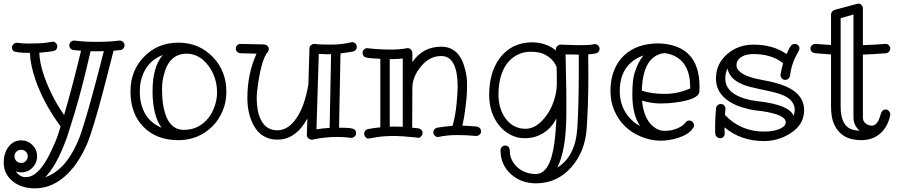

<svg xmlns="http://www.w3.org/2000/svg" viewBox="-71 -739 4890 1045"><path d="M80.1 111.8Q80.1 96.7 69.6 86.4Q59.1 76.2 43.9 76.2Q28.8 76.2 18.3 86.4Q7.8 96.7 7.8 111.8Q7.8 127 18.3 137.5Q28.8 147.9 43.9 147.9Q59.1 147.9 69.6 137.5Q80.1 127 80.1 111.8ZM494.1 -460.9Q484.4 -460 474.6 -460H421.9Q375 -256.3 338.6 -136.2Q302.2 -16.1 291 15.1Q237.3 162.1 174.8 226.1Q269.5 192.4 329.6 78.1Q356.4 27.3 369.6 -12.9Q382.8 -53.2 392.1 -84Q401.4 -114.7 411.4 -149.7Q421.4 -184.6 431.2 -220.7Q440.9 -256.8 450.4 -292.2Q460 -327.6 468 -359.1Q476.1 -390.6 482.9 -417Q489.7 -443.4 494.1 -460.9ZM335 -518.1Q387.7 -511.2 456.1 -511.2Q524.4 -511.2 578.1 -518.1H581.1Q592.3 -518.1 599.6 -510Q606.9 -502 606.9 -492.2Q606.9 -482.4 600.3 -475.1Q593.8 -467.8 584.2 -466.6Q574.7 -465.3 565.7 -464.6Q556.6 -463.9 546.9 -462.9Q543.5 -449.2 537.4 -424.6Q531.2 -399.9 522.9 -368.2Q514.6 -336.4 505.1 -299.3Q495.6 -262.2 485.4 -223.6Q475.1 -185.1 464.4 -147Q453.6 -108.9 443.4 -75.2Q421.9 -2 405 39.1Q388.2 80.1 360.6 125.7Q333 171.4 296.9 207Q217.3 286.1 119.1 286.1Q47.9 286.1 1 250Q-50.8 210 -50.8 145Q-50.8 96.7 -26.4 62.5Q0.5 24.9 43.9 24.9Q80.1 24.9 105.5 50.3Q130.9 75.7 130.9 111.8Q130.9 147.5 105.5 173.8Q80.6 199.2 43.9 199.2Q29.3 199.2 14.2 193.8Q39.1 225.1 66.2 225.1Q93.3 225.1 112.8 212.2Q132.3 199.2 149.7 178.7Q167 158.2 181.6 132.8Q196.3 107.4 208 82Q235.4 24.4 244.9 -6.6Q254.4 -37.6 258.8 -50.8Q166.5 -176.8 123 -302.2Q94.7 -382.8 91.8 -451.2Q11.7 -451.2 1 -462.9Q-5.9 -470.2 -5.9 -480.5Q-5.9 -490.7 2.2 -498.3Q10.3 -505.9 20 -505.9H22.9Q50.3 -502 86.4 -502Q153.3 -502 183.1 -507.1Q212.9 -512.2 219.5 -512.2Q226.1 -512.2 233.6 -503.9Q241.2 -495.6 241.2 -486.3Q241.2 -477.1 235.1 -469.7Q229 -462.4 213.9 -460Q178.2 -455.1 143.1 -452.1Q145.5 -360.8 209 -230Q234.9 -175.8 277.8 -112.8Q324.7 -272.5 370.1 -462.9Q360.4 -463.9 349.9 -464.6Q339.4 -465.3 329.3 -466.6Q319.3 -467.8 312.7 -475.1Q306.2 -482.4 306.2 -493.2Q306.2 -503.9 314.5 -511Q322.8 -518.1 332 -518.1Z M814.9 -439.9Q727.5 -406.2 699.7 -313.5Q689.9 -281.2 689.9 -240.7Q689.9 -200.2 699.2 -168Q708.5 -135.7 724.1 -111.3Q754.4 -65.9 808.1 -43.9Q759.3 -111.8 759.3 -243.2Q759.3 -374.5 814.9 -439.9ZM1031.7 -415Q992.2 -446.8 945.3 -446.8Q850.6 -446.8 821.8 -335.4Q811 -294.4 811 -259.5Q811 -224.6 813 -200.4Q814.9 -176.3 819.8 -152.6Q824.7 -128.9 833 -106.9Q841.3 -85 854.5 -68.4Q883.3 -32.2 928.5 -32.2Q973.6 -32.2 1007.1 -50Q1040.5 -67.9 1063.5 -97.2Q1086.4 -126.5 1098.4 -164.1Q1110.4 -201.7 1110.4 -233.4Q1110.4 -265.1 1105 -289.6Q1099.6 -314 1089.4 -336.9Q1079.1 -359.9 1064.5 -379.9Q1049.8 -399.9 1031.7 -415ZM1161.1 -238.8Q1161.1 -182.6 1140.1 -133.8Q1119.1 -85 1083.5 -49.8Q1007.8 23.9 899.9 23.9Q781.2 23.9 710 -48.3Q639.2 -120.1 639.2 -241.2Q639.2 -356 714.4 -431.6Q788.6 -506.8 899.9 -506.8Q1013.2 -506.8 1088.4 -427.7Q1161.1 -351.6 1161.1 -238.8Z M1720.7 -443.8H1701.2Q1686.5 -443.8 1664.1 -445.8L1651.4 -35.2Q1687.5 -41 1723.1 -43L1731 -444.8Q1725.6 -443.8 1720.7 -443.8ZM1642.1 -500Q1668.5 -496.1 1729.5 -496.1Q1790.5 -496.1 1845.2 -509.8Q1856.4 -509.8 1863.8 -501.7Q1871.1 -493.7 1871.1 -484.4Q1871.1 -475.1 1865.5 -467.8Q1859.9 -460.4 1846.4 -457.8Q1833 -455.1 1815.9 -452.9Q1798.8 -450.7 1782.2 -448.2L1774.4 -43.9Q1816.9 -43.9 1835.9 -41.5Q1867.2 -37.6 1867.2 -15.1Q1867.2 -2.9 1859.1 4.2Q1851.1 11.2 1842.3 11.2H1839.4Q1731.4 -2 1630.4 21H1625Q1614.7 21 1606.9 13.4Q1599.1 5.9 1599.1 -3.9V-4.9L1602.1 -94.2Q1539.1 21 1439 21Q1352.5 21 1309.6 -56.6Q1275.4 -119.6 1275.4 -205.1Q1275.4 -337.4 1325.2 -446.8L1237.3 -449.2Q1226.6 -450.2 1219.5 -457.3Q1212.4 -464.4 1212.4 -474.6Q1212.4 -484.9 1219.7 -492.4Q1227.1 -500 1238.3 -500L1367.2 -497.1Q1377.9 -495.6 1385 -488.5Q1392.1 -481.4 1392.1 -474.6Q1392.1 -465.8 1388.2 -458Q1355.5 -425.3 1334 -286.1Q1326.2 -235.4 1326.2 -204.6Q1326.2 -173.8 1331.3 -142.8Q1336.4 -111.8 1349.1 -86.9Q1377.9 -29.8 1438 -29.8Q1498 -29.8 1543 -96.7Q1587.9 -162.6 1607.4 -279.8L1613.3 -476.1Q1613.3 -486.8 1621.6 -493.4Q1629.9 -500 1639.2 -500Z M2121.1 -420.9Q2096.2 -417 2054.2 -417H2050.3V-49.8Q2074.7 -49.8 2092.5 -49.8Q2110.4 -49.8 2121.1 -48.8ZM2055.2 -469.2Q2107.9 -469.2 2147 -477.1Q2158.2 -477.1 2165.8 -469Q2173.3 -460.9 2173.3 -451.2V-400.9Q2230.5 -484.9 2330.1 -484.9Q2430.2 -484.9 2460.4 -361.8Q2471.2 -319.8 2471.2 -280.3Q2471.2 -240.7 2468.8 -211.7Q2466.3 -182.6 2462.4 -153.8Q2455.6 -96.7 2445.3 -55.2Q2463.9 -54.2 2483.6 -53.2Q2503.4 -52.2 2519 -50.8Q2547.4 -47.4 2547.4 -22Q2546.4 -12.2 2538.6 -5.6Q2530.8 1 2521 1H2519Q2472.2 -3.9 2416.7 -3.9Q2361.3 -3.9 2313 6.8Q2302.7 6.8 2294.9 -1.2Q2287.1 -9.3 2287.1 -18.6Q2287.1 -27.8 2293.2 -35.2Q2299.3 -42.5 2314 -44.9Q2335.9 -49.3 2392.1 -54.2Q2408.2 -109.9 2414.1 -175.5Q2419.9 -241.2 2419.9 -265.1Q2419.9 -434.1 2330.1 -434.1Q2265.6 -434.1 2218.3 -375Q2173.3 -319.8 2173.3 -259.8V-258.8L2172.4 -43.9Q2181.2 -43 2189.5 -42.2Q2197.8 -41.5 2206.8 -40.3Q2215.8 -39.1 2222.4 -32Q2229 -24.9 2229 -14.6Q2229 -4.4 2220.9 3.4Q2212.9 11.2 2207 11.2Q2201.2 11.2 2200.2 9.8Q2112.3 1 2079.1 1Q2014.2 1 1976.6 8.1Q1939 15.1 1931.9 15.1Q1924.8 15.1 1918 6.8Q1911.1 -1.5 1911.1 -10.7Q1911.1 -20 1916.5 -27.3Q1921.9 -34.7 1935.5 -37.1Q1962.9 -42.5 1999 -45.9V-418.9Q1933.6 -421.9 1924.3 -425.8Q1914.6 -426.8 1908.4 -434.1Q1902.3 -441.4 1902.3 -452.1Q1902.3 -462.9 1910.6 -470Q1918.9 -477.1 1924.6 -477.1Q1930.2 -477.1 1930.9 -476.6Q1931.6 -476.1 1942.4 -475.1Q1953.1 -474.1 1970.2 -472.7Q2010.7 -469.2 2055.2 -469.2Z M2954.1 -229.5Q2959.5 -254.9 2959.5 -278.8V-327.1Q2959.5 -352.1 2958.5 -374Q2938 -422.9 2887.7 -445.3Q2863.3 -456.5 2820.1 -457.3Q2776.9 -458 2742.2 -439.2Q2707.5 -420.4 2685.1 -388.2Q2642.1 -326.7 2642.1 -222.2Q2643.1 -145.5 2680.2 -94.7Q2721.7 -38.1 2789.1 -38.1Q2837.4 -38.1 2879.4 -82Q2935.1 -139.6 2954.1 -229.5ZM3007.3 -442.9 3011.2 -241.2Q3011.2 -188 3011.5 -132.8Q3011.7 -77.6 3007.8 -23.9Q2999 98.1 2962.4 172.9Q3061 113.3 3071.3 -43Q3079.1 -172.9 3079.1 -337.9V-441.9H3071.3ZM2981.4 -496.1 3072.3 -493.2Q3134.3 -493.2 3148.7 -496.1Q3163.1 -499 3164.6 -499H3166.5Q3176.8 -499 3184.6 -491Q3192.4 -482.9 3192.4 -473.4Q3192.4 -463.9 3186.3 -456.8Q3180.2 -449.7 3171.4 -448.2Q3155.8 -445.3 3130.4 -442.9L3131.3 -337.9Q3131.3 -169.9 3122.1 -40Q3113.8 84.5 3040.5 168.9Q2962.4 258.8 2846.2 258.8Q2764.2 258.8 2708.5 207.5Q2653.3 156.7 2653.3 80.1V79.1Q2653.3 68.4 2660.6 60.8Q2668 53.2 2679 53.2Q2689.9 53.2 2697 60.8Q2704.1 68.4 2704.1 88.9Q2704.1 109.4 2715.8 133.1Q2727.5 156.7 2747.6 173.8Q2787.6 208 2845.2 208Q2922.9 208 2945.8 42Q2954.1 -15.6 2957.5 -95.2Q2920.9 -20.5 2843.3 4.9Q2818.4 13.2 2781 13.2Q2743.7 13.2 2707 -5.9Q2670.4 -24.9 2645 -57.1Q2592.3 -123 2591.3 -221.2Q2591.3 -346.2 2649.9 -423.8Q2714.4 -508.8 2828.1 -508.8Q2903.8 -506.3 2955.1 -463.9L2954.1 -469.2V-470.2Q2954.1 -480.5 2962.4 -488.3Q2970.7 -496.1 2980.5 -496.1Z M3430.7 -437Q3302.2 -390.6 3302.2 -242.2Q3302.2 -148.9 3366.7 -85.9Q3386.7 -66.4 3412.6 -53.2Q3370.6 -115.7 3370.6 -224.1Q3370.6 -300.8 3381.8 -338.4Q3399.4 -397.9 3430.7 -437ZM3422.4 -245.1Q3477.1 -228 3547.9 -228Q3618.7 -228 3685.5 -257.8V-266.1Q3685.5 -384.3 3609.9 -429.2Q3583.5 -444.8 3546.4 -450.2Q3427.2 -436.5 3422.4 -245.1ZM3736.3 -267.1 3735.4 -238.8Q3730.5 -198.2 3606.4 -181.2Q3566.9 -175.8 3522.7 -175.8Q3478.5 -175.8 3423.3 -190.9Q3434.1 -80.1 3497.6 -41Q3521 -26.9 3543.7 -26.9Q3566.4 -26.9 3582 -30Q3597.7 -33.2 3612.8 -39.1Q3647 -53.2 3660.6 -73.2Q3668.9 -83 3679.9 -83Q3690.9 -83 3698.7 -75Q3706.5 -66.9 3706.5 -56.9Q3706.5 -46.9 3700.2 -41Q3679.2 -8.3 3622.1 10.7Q3516.1 45.4 3418.5 4.9Q3315.9 -37.1 3272.9 -136.7Q3251.5 -185.5 3251.5 -244.9Q3251.5 -304.2 3270 -352.8Q3288.6 -401.4 3322.8 -434.6Q3392.6 -502.9 3515.6 -502.9Q3736.3 -493.7 3736.3 -267.1Z M4247.6 -107.9Q4254.4 -126 4254.4 -142.6Q4254.4 -159.2 4246.3 -174.3Q4238.3 -189.5 4225.1 -200.4Q4211.9 -211.4 4194.8 -219Q4177.7 -226.6 4159.7 -231.9Q4141.6 -237.3 4124 -241Q4106.4 -244.6 4089.6 -248.5Q4072.8 -252.4 4051.5 -256.8Q4030.3 -261.2 4009 -266.8Q3987.8 -272.5 3968 -280.8Q3948.2 -289.1 3932.1 -300.8Q3897 -325.7 3888.7 -366.2Q3876.5 -339.8 3876.5 -314Q3876.5 -288.1 3885.5 -270.5Q3894.5 -252.9 3909.4 -239.7Q3924.3 -226.6 3943.4 -217.5Q3962.4 -208.5 3982.9 -202.1Q4019 -191.9 4046.1 -189Q4073.2 -186 4091.1 -183.3Q4108.9 -180.7 4128.4 -176.3Q4147.9 -171.9 4167.5 -165.8Q4187 -159.7 4203.6 -151.4Q4240.2 -132.8 4247.6 -107.9ZM4191.4 -395Q4128.4 -444.8 4030.3 -444.8Q3971.2 -444.8 3946.3 -412.6Q3937.5 -400.9 3937.5 -384.8Q3937.5 -368.7 3947.3 -357.2Q3957 -345.7 3972.2 -336.9Q3987.3 -328.1 4006.1 -321.8Q4024.9 -315.4 4043.2 -311Q4061.5 -306.6 4077.4 -303.7Q4093.3 -300.8 4115 -296.4Q4136.7 -292 4172.6 -281Q4208.5 -270 4238.3 -252Q4305.7 -210 4305.7 -139.2Q4305.7 -61 4231.4 -13.7Q4165 28.8 4088.4 28.8Q3960 28.8 3872.6 -45.9V-29.3Q3872.6 -21.5 3873.5 -14.2V-12.2Q3873.5 -2.4 3866.9 5.4Q3860.4 13.2 3849.9 13.2Q3839.4 13.2 3831.3 6.6Q3823.2 0 3822.3 -9.8Q3821.3 -19.5 3821.3 -29.3V-49.8Q3821.3 -88.9 3823.7 -118.9Q3826.2 -148.9 3826.9 -154.3Q3827.6 -159.7 3834.7 -166.3Q3841.8 -172.9 3852.8 -172.9Q3863.8 -172.9 3870.6 -165Q3877.4 -157.2 3877.4 -147.9V-145Q3876 -131.8 3874.5 -113.8Q3959.5 -22.9 4088.4 -22.9Q4146 -22.9 4181.6 -42Q4205.6 -54.7 4205.6 -74.2Q4205.6 -115.2 4074.2 -134.3Q4061 -136.2 4036.9 -138.9Q4012.7 -141.6 3971.9 -153.6Q3931.2 -165.5 3898.4 -186.5Q3825.7 -233.4 3825.7 -311Q3825.7 -393.6 3889.6 -446.8Q3948.2 -496.1 4030.3 -496.1Q4136.2 -496.1 4210.4 -444.8Q4229 -490.7 4242.2 -497.1Q4248.5 -500 4257.1 -500Q4265.6 -500 4272.9 -492.4Q4280.3 -484.9 4280.3 -476.1Q4280.3 -467.3 4269 -448.2Q4236.8 -393.1 4228.5 -326.2Q4227.1 -316.9 4219.7 -310.5Q4212.4 -304.2 4202.1 -304.2Q4191.9 -304.2 4184.6 -312.3Q4177.2 -320.3 4177.2 -330.1V-334Q4182.6 -364.3 4191.4 -395Z M4607.4 -27.8Q4574.2 -56.6 4574.2 -100.1V-660.2L4504.4 -640.1V-158.2Q4504.4 -51.8 4569.8 -33.2Q4588.4 -28.3 4607.4 -27.8ZM4625.5 -493.2Q4686 -495.1 4747.1 -500H4749Q4759.8 -500 4767.1 -492.4Q4774.4 -484.9 4774.4 -475.1Q4774.4 -465.3 4767.8 -457.8Q4761.2 -450.2 4751.5 -449.2Q4676.8 -443.4 4625.5 -441.9V-100.1Q4625.5 -70.8 4655.3 -58.6Q4663.6 -55.2 4674.6 -55.2Q4685.5 -55.2 4694.1 -62.3Q4702.6 -69.3 4708.5 -80.1Q4716.3 -94.2 4721.2 -113.3Q4728.5 -143.1 4749 -143.1Q4760.3 -143.1 4767.3 -134.5Q4774.4 -126 4774.4 -117.2V-111.8Q4760.3 -46.9 4718.8 -11.5Q4677.2 23.9 4616.2 23.9Q4505.9 23.9 4467.3 -66.4Q4452.1 -101.6 4452.1 -158.2V-442.9Q4430.2 -444.3 4408 -445.8Q4385.7 -447.3 4369.6 -449.2Q4340.3 -452.1 4340.3 -475.1Q4340.3 -486.3 4348.9 -493.2Q4357.4 -500 4366.2 -500H4368.2L4452.1 -494.1V-660.2Q4452.1 -668.5 4457.5 -675.5Q4462.9 -682.6 4471.2 -685.1L4593.3 -717.8Q4595.2 -719.2 4603.3 -719.2Q4611.3 -719.2 4618.4 -710.9Q4625.5 -702.6 4625.5 -692.9Z"/></svg>

Font: Ribeye Marrow
Style: Regular
Weight: 400
Designer: Astigmatic (AOETI)
Foundry: Astigmatic (AOETI)
Version: Version 1.000